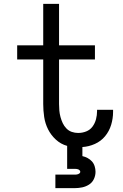

<svg xmlns="http://www.w3.org/2000/svg" viewBox="-20 -755 640 995"><path d="M267 220V150H367Q372 150 376.5 149.5Q381 149 385 147.5Q389 146 392.5 143Q396 140 396 135Q396 131 392.5 127.5Q389 124 385 122.5Q381 121 376.5 120.5Q372 120 367 120H328V1Q295 -8 269.5 -31.5Q244 -55 229 -85Q214 -115 209 -148.5Q204 -182 204 -216V-447H69V-520H204V-735H286V-520H472V-447H286V-216Q286 -199 287.5 -182Q289 -165 293.5 -148.5Q298 -132 305 -117Q312 -102 324 -89.5Q336 -77 352 -71.5Q368 -66 385 -66Q407 -66 427 -74Q447 -82 459.5 -99Q472 -116 477.5 -137Q483 -158 483 -179Q483 -181 483 -182.5Q483 -184 483 -186H566Q566 -183 566 -180.5Q566 -178 566 -175Q566 -141 556 -108Q546 -75 524.5 -49Q503 -23 471.5 -9Q440 5 407 7V54Q421 57 434 64Q447 71 456.5 81.5Q466 92 470.5 106.5Q475 121 475 135Q475 155 466.5 173Q458 191 441.5 201.5Q425 212 406 216Q387 220 367 220Z"/></svg>

Font: Bmono
Style: Regular
Weight: 400
Monospace: yes
Designer: Belleve Invis
Foundry: Belleve Invis
Version: Version 11.2.2; ttfautohint (v1.8.2)